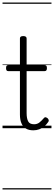

<svg xmlns="http://www.w3.org/2000/svg" viewBox="-20 -1016 428 1522"><path d="M244 17Q208 17 184.5 2.5Q161 -12 149.5 -40Q138 -68 138 -107V-452H47Q36 -452 32 -458Q28 -464 28 -476Q28 -489 32 -494.5Q36 -500 47 -500H138V-711Q138 -721 144.5 -725.5Q151 -730 164 -730Q177 -730 184 -725.5Q191 -721 191 -711V-500H332Q343 -500 347.5 -494.5Q352 -489 352 -476Q352 -464 347.5 -458Q343 -452 332 -452H191V-119Q191 -78 203 -54.5Q215 -31 250 -31Q275 -31 292.5 -45Q310 -59 327 -79Q334 -88 341.5 -86.5Q349 -85 357 -79Q364 -72 366 -64.5Q368 -57 363 -50Q349 -29 331 -14Q313 1 291 9Q269 17 244 17ZM0 476H388V486H0ZM0 -20H388V0H0ZM0 -505H388V-500H0ZM0 -996H388V-986H0Z"/></svg>

Font: Playwrite PL Guides
Style: Regular
Weight: 400
Designer: Veronika Burian, José Scaglione
Foundry: TypeTogether
Version: Version 1.003